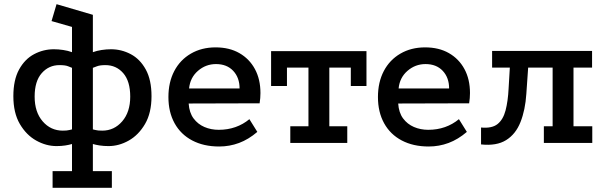

<svg xmlns="http://www.w3.org/2000/svg" viewBox="-20 -685 2903 920"><path d="M232 215V135H325V5Q312 9 293 12Q274 15 251 15Q201 15 153.5 -11.5Q106 -38 75 -91Q44 -144 44 -224Q44 -302 71.5 -352Q99 -402 143.5 -425.5Q188 -449 238 -449Q260 -449 283 -445.5Q306 -442 325 -435V-556L227 -584L251 -665L425 -614V-435Q444 -442 467 -445.5Q490 -449 512 -449Q562 -449 606.5 -425.5Q651 -402 678.5 -352Q706 -302 706 -224Q706 -144 675 -91Q644 -38 597 -11.5Q550 15 500 15Q477 15 457.5 12Q438 9 425 5V135H516V215ZM281 -59Q302 -59 312.5 -62Q323 -65 325 -65V-360Q321 -361 307.5 -367Q294 -373 265 -373Q214 -373 180 -334.5Q146 -296 146 -222Q146 -148 184.5 -103.5Q223 -59 281 -59ZM470 -59Q527 -59 565.5 -103.5Q604 -148 604 -222Q604 -296 570.5 -334.5Q537 -373 485 -373Q458 -373 443.5 -367Q429 -361 425 -360V-65Q427 -65 437.5 -62Q448 -59 470 -59Z M1213 -53Q1171 -17 1125.5 0Q1080 17 1030 17Q956 17 901 -12Q846 -41 816.5 -94.5Q787 -148 787 -220Q787 -291 815 -344.5Q843 -398 894.5 -428Q946 -458 1013 -458Q1079 -458 1127 -430.5Q1175 -403 1201.5 -354Q1228 -305 1228 -239Q1228 -228 1227 -215Q1226 -202 1224 -190L884 -189Q887 -145 907.5 -117.5Q928 -90 959.5 -76.5Q991 -63 1028 -63Q1071 -63 1108 -76Q1145 -89 1175 -114ZM1128 -261Q1128 -313 1097.5 -345.5Q1067 -378 1015 -378Q966 -378 928.5 -345.5Q891 -313 886 -261Z M1279 -440H1736V-273H1661V-361H1558V-80H1644V0H1371V-80H1458V-361H1355V-273H1279Z M2217 -53Q2175 -17 2129.5 0Q2084 17 2034 17Q1960 17 1905 -12Q1850 -41 1820.5 -94.5Q1791 -148 1791 -220Q1791 -291 1819 -344.5Q1847 -398 1898.5 -428Q1950 -458 2017 -458Q2083 -458 2131 -430.5Q2179 -403 2205.5 -354Q2232 -305 2232 -239Q2232 -228 2231 -215Q2230 -202 2228 -190L1888 -189Q1891 -145 1911.5 -117.5Q1932 -90 1963.5 -76.5Q1995 -63 2032 -63Q2075 -63 2112 -76Q2149 -89 2179 -114ZM2132 -261Q2132 -313 2101.5 -345.5Q2071 -378 2019 -378Q1970 -378 1932.5 -345.5Q1895 -313 1890 -261Z M2586 0V-80H2628V-361H2338V-441H2817V-361H2728V-80H2818V0ZM2285 7V-74Q2337 -69 2364 -90.5Q2391 -112 2402.5 -156Q2414 -200 2417 -260L2424 -379H2512L2502 -235Q2497 -158 2474 -100Q2451 -42 2405 -13.5Q2359 15 2285 7Z"/></svg>

Font: Podkova SemiBold
Style: Regular
Weight: 600
Designer: Ilya Yudin
Foundry: Cyreal (www.cyreal.org)
Version: Version 2.103